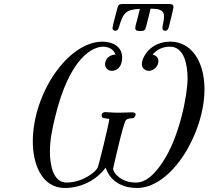

<svg xmlns="http://www.w3.org/2000/svg" viewBox="-20 -912 1036 954"><path d="M539 -772C539 -762 548 -759 554 -759C560 -759 567 -763 571 -777C593 -853 608 -864 675 -868C661 -806 652 -785 652 -773C652 -758 665 -758 678 -758H679C698 -758 701 -762 706 -780C722 -842 724 -851 728 -869C760 -868 795 -868 795 -831C795 -808 787 -786 787 -773C787 -764 792 -759 801 -759C807 -759 814 -762 818 -775C818 -776 842 -867 842 -877C842 -889 834 -892 821 -892H589C574 -892 568 -889 564 -874C561 -864 539 -782 539 -772ZM143 -208C143 -104 183 22 303 22C379 22 457 -14 505 -79C533 4 608 22 661 22C834 22 996 -251 996 -469C996 -609 929 -705 827 -705C725 -705 685 -626 685 -594C685 -575 699 -560 719 -560C742 -560 767 -581 767 -608C767 -615 766 -634 738 -641C762 -667 788 -680 825 -680C895 -680 912 -590 912 -523C912 -441 872 -229 786 -103C724 -11 680 -5 653 -5C582 -5 542 -53 542 -74C542 -74 592 -299 605 -314C616 -327 633 -322 644 -326C647 -327 654 -336 654 -343C654 -349 650 -354 634 -354C622 -354 602 -352 572 -352C535 -352 513 -355 503 -355C489 -355 485 -345 485 -338C485 -321 507 -325 523 -321C523 -303 470 -87 465 -78C454 -57 390 -5 311 -5C244 -5 228 -91 228 -160C228 -216 240 -273 253 -327C326 -632 444 -680 492 -680C521 -680 545 -666 554 -641C511 -639 502 -606 502 -593C502 -575 516 -560 536 -560C557 -560 587 -576 587 -626C587 -680 541 -705 489 -705C318 -705 143 -448 143 -208Z"/></svg>

Font: CMU Serif
Style: Italic
Weight: 500
Italic angle: -14.04°
Version: Version 0.7.0